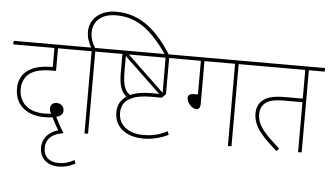

<svg xmlns="http://www.w3.org/2000/svg" viewBox="-68 -1014 2393 1387"><g transform="rotate(5 1129.0 -320.5)"><path d="M401 255C441 255 478 246 522 223L513 198C468 222 440 229 400 229C343 229 291 203 291 127C291 72 328 28 400 15L417 11C390 -32 374 -60 354 -102C384 -108 403 -125 403 -151C403 -180 379 -202 349 -202C321 -202 304 -183 304 -160C304 -146 308 -133 315 -121C297 -119 281 -118 266 -118C147 -118 81 -183 81 -281C81 -328 101 -369 133 -393C168 -420 223 -432 298 -432H324V-596H484V-622H0V-596H298V-458H295C212 -458 148 -441 107 -405C75 -378 54 -337 54 -281C54 -142 166 -92 265 -92C293 -92 310 -93 328 -96C342 -67 358 -36 377 -6C303 15 264 68 264 127C264 208 322 255 401 255Z M568 -596V0H594V-596H709V-622H591C572 -651 556 -687 556 -731C556 -819 622 -870 723 -870C868 -870 978 -794 1099 -615H1129C1022 -784 901 -896 721 -896C607 -896 529 -829 529 -736C529 -689 545 -653 562 -622H469V-596Z M994 0C1059 0 1121 -16 1175 -43L1166 -68C1110 -39 1060 -26 991 -26C885 -26 811 -80 811 -171C811 -215 828 -245 856 -266C897 -296 954 -306 1039 -306H1102L1130 -334V-596H1245V-622H694V-596H791V-461C791 -374 806 -324 847 -291C806 -264 784 -225 784 -174C784 -46 894 0 994 0ZM1105 -341 838 -596H1104ZM817 -478V-583L1081 -331C1067 -332 1054 -332 1045 -332H1023C962 -332 911 -323 872 -305C835 -331 817 -366 817 -478Z M1386 -596H1608V0H1634V-596H1749V-622H1230V-596H1360V-352H1334C1300 -352 1288 -340 1288 -321C1288 -287 1325 -245 1358 -245C1373 -245 1386 -256 1386 -284Z M2143 -596H2258V-622H1734V-596H2117V-388H1997C1904 -388 1867 -376 1837 -355C1796 -327 1786 -286 1786 -252C1786 -150 1867 -77 1961 6L1978 -13C1876 -106 1813 -163 1813 -249C1813 -289 1829 -312 1842 -325C1871 -353 1916 -362 1991 -362H2117V0H2143Z"/></g></svg>

Font: Noto Sans Devanagari UI Thin
Style: Regular
Weight: 100
Designer: Jelle Bosma - Monotype Design Team
Foundry: Monotype Imaging Inc.
Version: Version 2.004